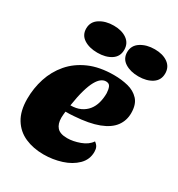

<svg xmlns="http://www.w3.org/2000/svg" viewBox="-183 -876 942 1015"><g transform="rotate(30 288.5 -368.0)"><path d="M233 20Q170 20 120 -2Q70 -24 41 -71Q12 -118 12 -192Q12 -257 31.5 -317.5Q51 -378 92 -426Q133 -474 196.5 -502Q260 -530 348 -530Q393 -530 433.5 -520Q474 -510 500 -482Q526 -454 526 -401Q526 -355 500 -320Q474 -285 418 -263.5Q362 -242 272 -236Q260 -235 247.5 -234.5Q235 -234 221 -234Q220 -225 219 -214.5Q218 -204 218 -196Q218 -158 236.5 -137.5Q255 -117 298 -117Q334 -117 375 -132Q416 -147 435 -176Q449 -166 454.5 -154.5Q460 -143 460 -126Q460 -79 426.5 -46Q393 -13 341 3.5Q289 20 233 20ZM227 -276Q262 -276 287.5 -288Q313 -300 329.5 -320.5Q346 -341 353.5 -368.5Q361 -396 361 -427Q360 -450 353.5 -465Q347 -480 327 -480Q313 -480 299 -470Q285 -460 272 -437Q259 -414 247.5 -374.5Q236 -335 227 -276ZM211 -588Q161 -588 128.5 -609Q96 -630 96 -670Q96 -711 131 -733.5Q166 -756 216 -756Q265 -756 296 -734Q327 -712 327 -672Q327 -631 294 -609.5Q261 -588 211 -588ZM461 -588Q412 -588 379 -609Q346 -630 346 -670Q346 -711 381 -733.5Q416 -756 466 -756Q515 -756 546 -734Q577 -712 577 -672Q577 -631 544 -609.5Q511 -588 461 -588Z"/></g></svg>

Font: Sansita Swashed Light Black
Style: Regular
Weight: 900
Version: Version 1.003